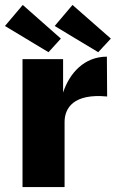

<svg xmlns="http://www.w3.org/2000/svg" viewBox="-34 -756 468 776"><path d="M58 -736 -14 -651 162 -545 212 -600ZM259 -736 187 -651 363 -545 414 -600ZM57 0H227V-263C227 -319 263 -379 399 -366L398 -527C307 -527 247 -461 221 -382V-517H57Z"/></svg>

Font: United Sans ExtraBold
Style: Regular
Weight: 800
Designer: Pablo Impallari, Rodrigo Fuenzalida (Modified by Dan O. Williams)
Version: Version 1.000;PS 001.000;hotconv 1.0.88;makeotf.lib2.5.64775